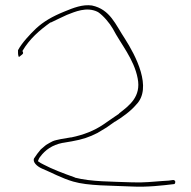

<svg xmlns="http://www.w3.org/2000/svg" viewBox="-20 -634 730 735"><path d="M173 -548H175C196 -558 216 -568 236 -577C267 -589 311 -609 353 -589L354 -588H355C376 -574 400 -545 412 -524C442 -466 493 -408 507 -334C521 -264 475 -230 436 -200V-199C416 -186 395 -170 375 -157C341 -134 301 -118 253 -108H251L215 -102C202 -99 189 -97 181 -93C173 -89 166 -85 156 -79C150 -74 143 -68 136 -62C128 -53 117 -38 110 -27C105 -14 120 2 140 11C174 25 218 49 260 61C318 78 404 76 485 80C543 83 602 76 644 71H645C648 71 651 69 651 62C651 59 648 55 643 55C632 57 623 58 601 59C569 61 531 66 485 64C408 61 329 62 267 46L266 45C223 30 179 13 147 -4C140 -7 132 -12 125 -17C127 -23 131 -31 134 -34C153 -60 180 -79 219 -87H220L255 -93C295 -100 322 -109 353 -125L388 -146C398 -153 409 -161 419 -168H420C449 -186 481 -209 501 -233C565 -297 499 -422 458 -486C422 -540 402 -598 332 -613C296 -618 261 -604 227 -590C180 -571 146 -551 118 -525C94 -502 64 -470 49 -442V-431C49 -424 51 -418 52 -416C53 -416 55 -417 58 -420C70 -429 70 -429 66 -439C93 -485 131 -518 173 -548Z"/></svg>

Font: Stray Cat
Style: ExLtExt
Weight: 200
Version: Version 1.0